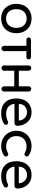

<svg xmlns="http://www.w3.org/2000/svg" viewBox="1343 -1921 560 3286"><g transform="rotate(90 1623.0 -278.0)"><path d="M297 -18Q223 -18 165 -50Q109 -83 77.5 -142.5Q46 -202 46 -278Q46 -316 54 -350Q62 -384 77 -414Q109 -473 166 -505.5Q223 -538 297 -538Q370 -538 428 -506Q486 -473 517 -414Q548 -355 548 -278Q548 -240 540 -206Q532 -172 517 -143Q485 -82 428 -50Q371 -18 297 -18ZM297 -101Q317 -101 336.5 -105.5Q356 -110 374 -120Q412 -140 434.5 -180.5Q457 -221 457 -279Q457 -339 434 -379Q412 -416 376.5 -435.5Q341 -455 297 -455Q256 -455 220 -437Q182 -418 159.5 -378Q137 -338 137 -279Q137 -218 160 -178Q181 -141 217 -121Q253 -101 297 -101Z M809 -23Q790 -23 777 -36.5Q764 -50 764 -68V-450H660Q644 -450 632.5 -461.5Q621 -473 621 -489Q621 -506 632.5 -517Q644 -528 660 -528H957Q974 -528 985 -517Q996 -506 996 -489Q996 -473 985 -461.5Q974 -450 957 -450H855V-68Q855 -50 841 -36.5Q827 -23 809 -23Z M1145 -23Q1127 -23 1113.5 -36.5Q1100 -50 1100 -68V-487Q1100 -505 1113.5 -519Q1127 -533 1145 -533Q1164 -533 1177.5 -519Q1191 -505 1191 -487V-320H1457V-487Q1457 -505 1470 -519Q1483 -533 1502 -533Q1520 -533 1533.5 -519Q1547 -505 1547 -487V-68Q1547 -50 1533.5 -36.5Q1520 -23 1502 -23Q1483 -23 1470 -36.5Q1457 -50 1457 -68V-242H1191V-68Q1191 -50 1177.5 -36.5Q1164 -23 1145 -23Z M1919 -18Q1799 -18 1732 -86.5Q1665 -155 1665 -278Q1665 -311 1671.5 -343Q1678 -375 1690 -406Q1716 -468 1770 -503Q1824 -538 1899 -538Q1971 -538 2025 -505Q2076 -472 2104.5 -415.5Q2133 -359 2133 -291Q2133 -272 2120 -259Q2107 -246 2087 -246H1757Q1765 -176 1809 -139.5Q1853 -103 1927 -103Q1965 -103 1996 -110.5Q2027 -118 2058 -133Q2065 -137 2076 -137Q2092 -137 2104 -126Q2116 -115 2116 -98Q2116 -76 2090 -61Q2049 -39 2012 -28.5Q1975 -18 1919 -18ZM1757 -320H2030Q2043 -320 2042 -333Q2037 -373 2018 -398Q1997 -430 1965.5 -445.5Q1934 -461 1899 -461Q1867 -461 1834 -446Q1763 -412 1757 -320Z M2480 -18Q2411 -18 2350 -50Q2289 -82 2253.5 -141.5Q2218 -201 2218 -278Q2218 -357 2254 -417Q2289 -475 2348 -506.5Q2407 -538 2480 -538Q2529 -538 2566 -526Q2603 -514 2640 -491Q2659 -477 2659 -456Q2659 -441 2647.5 -428.5Q2636 -416 2621 -416Q2612 -416 2600 -422Q2566 -439 2543 -446Q2520 -453 2487 -453Q2405 -453 2357 -405.5Q2309 -358 2309 -278Q2309 -199 2357 -151Q2405 -103 2487 -103Q2520 -103 2543 -110Q2566 -117 2600 -134Q2612 -140 2621 -140Q2636 -140 2647.5 -127.5Q2659 -115 2659 -100Q2659 -79 2640 -65Q2603 -43 2566 -30.5Q2529 -18 2480 -18Z M2993 -18Q2873 -18 2806 -86.5Q2739 -155 2739 -278Q2739 -311 2745.5 -343Q2752 -375 2764 -406Q2790 -468 2844 -503Q2898 -538 2973 -538Q3045 -538 3099 -505Q3150 -472 3178.5 -415.5Q3207 -359 3207 -291Q3207 -272 3194 -259Q3181 -246 3161 -246H2831Q2839 -176 2883 -139.5Q2927 -103 3001 -103Q3039 -103 3070 -110.5Q3101 -118 3132 -133Q3139 -137 3150 -137Q3166 -137 3178 -126Q3190 -115 3190 -98Q3190 -76 3164 -61Q3123 -39 3086 -28.5Q3049 -18 2993 -18ZM2831 -320H3104Q3117 -320 3116 -333Q3111 -373 3092 -398Q3071 -430 3039.5 -445.5Q3008 -461 2973 -461Q2941 -461 2908 -446Q2837 -412 2831 -320Z"/></g></svg>

Font: Huninn
Style: Regular
Weight: 400
Designer: justfont
Foundry: justfont
Version: Version 1.003